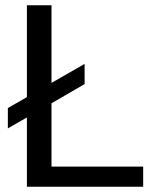

<svg xmlns="http://www.w3.org/2000/svg" viewBox="-20 -708 596 728"><path d="M300.8 -389.2V-465.8L175.3 -393.6V-688H82V-339.8L9.8 -298.3V-221.2L82 -262.7V0H522.9V-76.2H175.3V-316.4Z"/></svg>

Font: Arimo
Style: Regular
Weight: 400
Designer: Steve Matteson
Foundry: Monotype Imaging Inc.
Version: Version 1.32